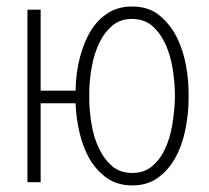

<svg xmlns="http://www.w3.org/2000/svg" viewBox="-20 -558 640 588"><path d="M104.5 -280.3V-528.3H64V0H104.5V-241.7H211.4Q212.9 -198.2 223.4 -152.6Q233.9 -106.9 254.9 -70.3Q275.9 -35.2 307.6 -12.7Q339.4 9.8 385.3 9.8Q430.7 9.8 462.6 -12.9Q494.6 -35.6 515.6 -72.3Q537.6 -111.3 547.6 -160.6Q557.6 -210 557.6 -254.9V-272.9Q557.6 -314 549.3 -358.9Q541 -403.8 522.9 -440.9Q502 -483.4 468.5 -510.7Q435.1 -538.1 384.3 -538.1Q341.3 -538.1 310.3 -517.8Q279.3 -497.6 259.3 -465.8Q239.3 -434.1 225.8 -386.2Q212.4 -338.4 211.4 -280.3ZM253.4 -254.9V-272.9Q253.4 -309.6 261 -352.8Q268.6 -396 286.1 -430.7Q300.8 -460 324.7 -480Q348.6 -500 384.3 -500Q422.9 -500 447.8 -477.3Q472.7 -454.6 487.8 -420.4Q502.4 -387.2 508.8 -347.4Q515.1 -307.6 515.6 -272.9V-254.9Q514.6 -218.8 507.6 -175.8Q500.5 -132.8 483.4 -97.7Q468.8 -67.4 444.6 -47.9Q420.4 -28.3 385.3 -28.3Q347.7 -28.3 323 -49.6Q298.3 -70.8 283.7 -102.5Q267.1 -136.2 260.3 -178Q253.4 -219.7 253.4 -254.9Z"/></svg>

Font: Roboto Mono ExtraLight
Style: Regular
Weight: 250
Monospace: yes
Designer: Google
Version: Version 3.000